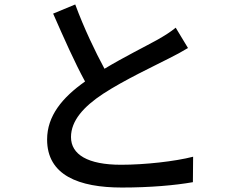

<svg xmlns="http://www.w3.org/2000/svg" viewBox="-20 -806 1040 860"><path d="M317 -786 218 -745C265 -638 315 -525 361 -441C259 -369 191 -287 191 -181C191 -21 333 34 526 34C653 34 765 24 844 10L845 -104C763 -83 629 -68 522 -68C373 -68 298 -114 298 -192C298 -265 354 -328 442 -386C537 -448 670 -510 736 -544C768 -560 796 -575 822 -591L767 -682C744 -663 720 -648 687 -629C635 -600 536 -551 448 -498C406 -576 357 -678 317 -786Z"/></svg>

Font: DAIFUKU Sans JP Medium
Style: Regular
Weight: 500
Designer: Original font ‘Source Han Sans JP’ : Ryoko NISHIZUKA  (kana, bopomofo & ideographs); Paul D. Hunt (Latin, Greek & Cyrill
Foundry: Daifuku
Version: Version 1.000